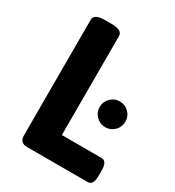

<svg xmlns="http://www.w3.org/2000/svg" viewBox="-170 -803 825 905"><g transform="rotate(30 242.0 -351.0)"><path d="M116 0Q76 0 76 -40V-670Q76 -702 136 -702H170Q230 -702 230 -670V-131H446Q476 -131 476 -81V-50Q476 0 446 0ZM388 -265Q359 -265 338.5 -285.5Q318 -306 318 -335Q318 -364 338.5 -384.5Q359 -405 388 -405Q417 -405 437.5 -384.5Q458 -364 458 -335Q458 -306 437.5 -285.5Q417 -265 388 -265Z"/></g></svg>

Font: Asap
Style: Regular
Weight: 400
Designer: Pablo Cosgaya
Foundry: Omnibus-Type
Version: Version 3.001